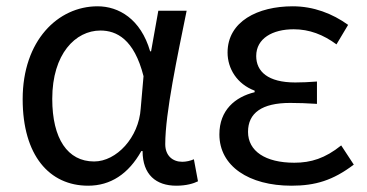

<svg xmlns="http://www.w3.org/2000/svg" viewBox="-20 -577 1166 610"><path d="M260 13C331 13 388 -24 429 -97H433C433 -22 476 13 540 13C572 13 595 6 609 -1L596 -71C585 -66 571 -63 559 -63C529 -63 505 -82 505 -119C505 -218 544 -400 573 -543H483L460 -414H457C427 -517 357 -557 290 -557C164 -557 52 -448 52 -262C52 -83 137 13 260 13ZM279 -64C195 -64 146 -136 146 -263C146 -406 220 -480 299 -480C350 -480 406 -453 436 -335L427 -232C421 -140 350 -64 279 -64Z M906 13C982 13 1038 -4 1104 -54L1064 -115C1013 -74 968 -60 915 -60C823 -60 768 -97 768 -158C768 -218 812 -250 902 -250C929 -250 955 -249 987 -247V-318C960 -316 940 -315 918 -315C831 -315 794 -350 794 -399C794 -455 846 -484 913 -484C963 -484 1007 -467 1049 -436L1086 -498C1036 -534 976 -557 910 -557C799 -557 703 -509 703 -410C703 -359 733 -310 789 -289V-284C727 -269 677 -227 677 -150C677 -49 771 13 906 13Z"/></svg>

Font: Source Han Sans KR
Style: Regular
Weight: 400
Designer: Ryoko NISHIZUKA 西塚涼子 (kana, bopomofo & ideographs); Paul D. Hunt (Latin, Greek & Cyrillic); Sandoll Communications 산돌커뮤니
Foundry: Adobe
Version: Version 2.004;hotconv 1.0.118;makeotfexe 2.5.65603